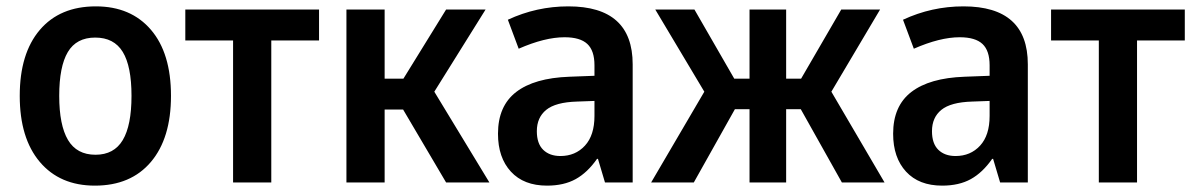

<svg xmlns="http://www.w3.org/2000/svg" viewBox="-20 -573 3753 603"><path d="M278 10Q168 10 105 -64.5Q42 -139 42 -272Q42 -405 105 -479Q168 -553 281 -553Q391 -553 454 -479.5Q517 -406 517 -272Q517 -139 454 -64.5Q391 10 278 10ZM280 -87Q338 -87 365.5 -133Q393 -179 393 -272Q393 -365 365.5 -410Q338 -455 279 -455Q220 -455 193 -409.5Q166 -364 166 -272Q166 -180 193.5 -133.5Q221 -87 280 -87Z M712 0V-446H562V-543H982V-446H832V0Z M1068 0V-543H1188V-326H1247L1381 -543H1505L1344 -285L1517 0H1381L1246 -229H1188V0Z M1698 10Q1625 10 1584.5 -34Q1544 -78 1544 -153Q1544 -240 1601 -284Q1658 -328 1768 -332L1847 -335V-368Q1847 -414 1824.5 -435Q1802 -456 1753 -456Q1691 -456 1609 -420L1575 -511Q1665 -553 1765 -553Q1967 -553 1967 -371V0H1880L1858 -74H1855Q1825 -31 1788 -10.5Q1751 10 1698 10ZM1740 -83Q1787 -83 1817 -115.5Q1847 -148 1847 -209V-256L1792 -254Q1725 -252 1695.5 -228Q1666 -204 1666 -161Q1666 -122 1686 -102.5Q1706 -83 1740 -83Z M2025 0 2192 -285 2038 -543H2161L2286 -326H2334V-543H2449V-326H2496L2622 -543H2744L2591 -285L2758 0H2624L2495 -230H2449V0H2334V-230H2288L2159 0Z M2939 10Q2866 10 2825.5 -34Q2785 -78 2785 -153Q2785 -240 2842 -284Q2899 -328 3009 -332L3088 -335V-368Q3088 -414 3065.5 -435Q3043 -456 2994 -456Q2932 -456 2850 -420L2816 -511Q2906 -553 3006 -553Q3208 -553 3208 -371V0H3121L3099 -74H3096Q3066 -31 3029 -10.5Q2992 10 2939 10ZM2981 -83Q3028 -83 3058 -115.5Q3088 -148 3088 -209V-256L3033 -254Q2966 -252 2936.5 -228Q2907 -204 2907 -161Q2907 -122 2927 -102.5Q2947 -83 2981 -83Z M3431 0V-446H3281V-543H3701V-446H3551V0Z"/></svg>

Font: Noto Sans SemiCondensed SemiBold
Style: Regular
Weight: 600
Width: 4
Designer: Monotype Design Team
Foundry: Monotype Imaging Inc.
Version: Version 2.013; ttfautohint (v1.8.4.7-5d5b)